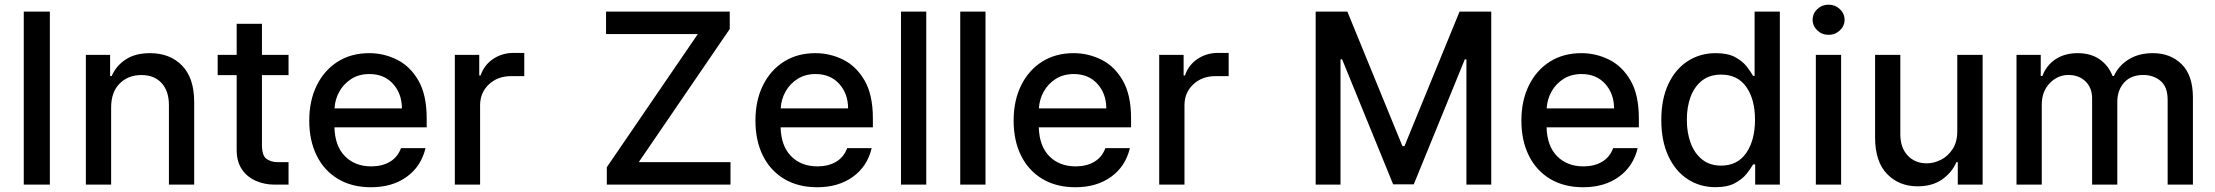

<svg xmlns="http://www.w3.org/2000/svg" viewBox="-20 -776 9308 807"><path d="M189.6 -727.3V0H79.9V-727.3Z M447.1 -323.9V0H340.9V-545.5H442.8V-456.7H449.6Q468.4 -500 508.7 -526.3Q549 -552.6 610.4 -552.6Q694.2 -552.6 745.2 -500.4Q796.2 -448.2 796.2 -346.9V0H690V-334.2Q690 -393.5 659.1 -427Q628.2 -460.6 574.2 -460.6Q518.8 -460.6 483 -424.9Q447.1 -389.2 447.1 -323.9Z M1192.8 -545.5V-460.2H1081V-167.3Q1081 -121.1 1100.7 -107.8Q1120.4 -94.5 1146.3 -94.5H1192.8V0H1133.9Q1092 0 1055.6 -15.8Q1019.2 -31.6 997 -63.9Q974.8 -96.2 974.8 -145.6V-460.2H894.9V-545.5H974.8V-676.1H1081V-545.5Z M1539.4 11Q1459.2 11 1400.9 -23.8Q1342.7 -58.6 1311.3 -121.6Q1279.8 -184.7 1279.8 -269.2Q1279.8 -353 1311.3 -416.9Q1342.7 -480.8 1399.3 -516.7Q1456 -552.6 1532 -552.6Q1593.8 -552.6 1649 -525Q1704.2 -497.5 1738.8 -437.3Q1773.4 -377.1 1773.4 -278.4V-240.8H1385.7Q1387.8 -161.9 1430 -119.3Q1472.3 -76.7 1540.5 -76.7Q1585.9 -76.7 1618.6 -95.9Q1651.3 -115.1 1665.5 -153.4H1768.5Q1750 -76.3 1689.3 -32.7Q1628.6 11 1539.4 11ZM1386 -320.3H1669.4Q1669 -382.8 1631.7 -423.8Q1594.5 -464.8 1532.7 -464.8Q1489.7 -464.8 1457.6 -444.8Q1425.4 -424.7 1406.8 -391.9Q1388.1 -359 1386 -320.3Z M1891.7 0V-545.5H1994.3V-458.8H2000Q2014.9 -502.8 2052.7 -528.2Q2090.6 -553.6 2138.5 -553.6H2183.6V-456H2128.2Q2071.7 -456 2034.8 -421.3Q1997.9 -386.7 1997.9 -333.1V0Z M2530.5 0V-73.2L2913 -632.8H2527.3V-727.3H3047.2V-654.1L2664.8 -94.5H3050.4V0Z M3414.8 11Q3334.5 11 3276.3 -23.8Q3218 -58.6 3186.6 -121.6Q3155.2 -184.7 3155.2 -269.2Q3155.2 -353 3186.6 -416.9Q3218 -480.8 3274.7 -516.7Q3331.3 -552.6 3407.3 -552.6Q3469.1 -552.6 3524.3 -525Q3579.5 -497.5 3614.2 -437.3Q3648.8 -377.1 3648.8 -278.4V-240.8H3261Q3263.1 -161.9 3305.4 -119.3Q3347.7 -76.7 3415.8 -76.7Q3461.3 -76.7 3494 -95.9Q3526.6 -115.1 3540.8 -153.4H3643.8Q3625.4 -76.3 3564.6 -32.7Q3503.9 11 3414.8 11ZM3261.4 -320.3H3544.7Q3544.4 -382.8 3507.1 -423.8Q3469.8 -464.8 3408 -464.8Q3365.1 -464.8 3332.9 -444.8Q3300.8 -424.7 3282.1 -391.9Q3263.5 -359 3261.4 -320.3Z M3873.2 -727.3V0H3767V-727.3Z M4122.2 -727.3V0H4016V-727.3Z M4500 11Q4419.7 11 4361.5 -23.8Q4303.3 -58.6 4271.8 -121.6Q4240.4 -184.7 4240.4 -269.2Q4240.4 -353 4271.8 -416.9Q4303.3 -480.8 4359.9 -516.7Q4416.5 -552.6 4492.5 -552.6Q4554.3 -552.6 4609.6 -525Q4664.8 -497.5 4699.4 -437.3Q4734 -377.1 4734 -278.4V-240.8H4346.2Q4348.4 -161.9 4390.6 -119.3Q4432.9 -76.7 4501.1 -76.7Q4546.5 -76.7 4579.2 -95.9Q4611.9 -115.1 4626.1 -153.4H4729Q4710.6 -76.3 4649.9 -32.7Q4589.1 11 4500 11ZM4346.6 -320.3H4630Q4629.6 -382.8 4592.3 -423.8Q4555 -464.8 4493.3 -464.8Q4450.3 -464.8 4418.1 -444.8Q4386 -424.7 4367.4 -391.9Q4348.7 -359 4346.6 -320.3Z M4852.3 0V-545.5H4954.9V-458.8H4960.6Q4975.5 -502.8 5013.3 -528.2Q5051.1 -553.6 5099.1 -553.6H5144.2V-456H5088.8Q5032.3 -456 4995.4 -421.3Q4958.5 -386.7 4958.5 -333.1V0Z M5509.9 -727.3H5643.1L5874.6 -161.9H5883.2L6114.7 -727.3H6247.9V0H6143.5V-526.3H6136.7L5922.2 -1.1H5835.6L5621.1 -526.6H5614.3V0H5509.9Z M6634.2 11Q6554 11 6495.7 -23.8Q6437.5 -58.6 6406.1 -121.6Q6374.6 -184.7 6374.6 -269.2Q6374.6 -353 6406.1 -416.9Q6437.5 -480.8 6494.1 -516.7Q6550.8 -552.6 6626.8 -552.6Q6688.6 -552.6 6743.8 -525Q6799 -497.5 6833.6 -437.3Q6868.3 -377.1 6868.3 -278.4V-240.8H6480.5Q6482.6 -161.9 6524.9 -119.3Q6567.1 -76.7 6635.3 -76.7Q6680.8 -76.7 6713.4 -95.9Q6746.1 -115.1 6760.3 -153.4H6863.3Q6844.8 -76.3 6784.1 -32.7Q6723.4 11 6634.2 11ZM6480.8 -320.3H6764.2Q6763.8 -382.8 6726.6 -423.8Q6689.3 -464.8 6627.5 -464.8Q6584.5 -464.8 6552.4 -444.8Q6520.2 -424.7 6501.6 -391.9Q6483 -359 6480.8 -320.3Z M7190.7 10.7Q7124.6 10.7 7073.2 -23.1Q7021.7 -56.8 6992.2 -120.2Q6962.7 -183.6 6962.7 -271.7Q6962.7 -360.1 6992.4 -422.9Q7022 -485.8 7073.9 -519.2Q7125.7 -552.6 7191.4 -552.6Q7242.2 -552.6 7273.3 -535.7Q7304.3 -518.8 7321.6 -496.4Q7338.8 -474.1 7348.4 -457H7354.8V-727.3H7460.9V0H7357.2V-84.9H7348.4Q7338.8 -67.5 7320.8 -45.1Q7302.9 -22.7 7271.7 -6Q7240.4 10.7 7190.7 10.7ZM7214.1 -79.9Q7283 -79.9 7319.8 -133.3Q7356.5 -186.8 7356.5 -272.7Q7356.5 -358.3 7320.1 -410.3Q7283.7 -462.4 7214.1 -462.4Q7166.2 -462.4 7134.2 -437.5Q7102.3 -412.6 7086.1 -369.9Q7070 -327.1 7070 -272.7Q7070 -218 7086.3 -174.4Q7102.6 -130.7 7134.8 -105.3Q7166.9 -79.9 7214.1 -79.9Z M7612.2 0V-545.5H7718.4V0ZM7665.8 -629.6Q7638.1 -629.6 7618.4 -648.3Q7598.7 -666.9 7598.7 -692.8Q7598.7 -719.1 7618.4 -737.7Q7638.1 -756.4 7665.8 -756.4Q7693.2 -756.4 7713.1 -737.7Q7733 -719.1 7733 -692.8Q7733 -666.9 7713.1 -648.3Q7693.2 -629.6 7665.8 -629.6Z M8206.7 -226.2V-545.5H8313.2V0H8208.8V-94.5H8203.1Q8184.3 -50.8 8142.9 -21.8Q8101.6 7.1 8040.1 7.1Q7961.6 7.1 7911.4 -44.9Q7861.2 -96.9 7861.2 -198.5V-545.5H7967.3V-211.3Q7967.3 -155.5 7998.2 -122.5Q8029.1 -89.5 8078.5 -89.5Q8108.3 -89.5 8138 -104.4Q8167.6 -119.3 8187.3 -149.7Q8207 -180 8206.7 -226.2Z M8455.6 0V-545.5H8557.5V-456.7H8564.3Q8581.3 -501.8 8620 -527.2Q8658.7 -552.6 8712.7 -552.6Q8767.4 -552.6 8804.5 -527Q8841.6 -501.4 8859.4 -456.7H8865.1Q8884.9 -500.4 8927.4 -526.5Q8969.8 -552.6 9028.8 -552.6Q9103 -552.6 9150 -505.9Q9197.1 -459.2 9197.1 -365.8V0H9090.9V-355.8Q9090.9 -411.2 9060.9 -436.1Q9030.9 -460.9 8988.6 -460.9Q8936.8 -460.9 8908 -429Q8879.3 -397 8879.3 -347.7V0H8773.4V-362.6Q8773.4 -407 8745.7 -433.9Q8718 -460.9 8673.7 -460.9Q8628.6 -460.9 8595.2 -426.1Q8561.8 -391.3 8561.8 -336.3V0Z"/></svg>

Font: Inter Zeller Medium
Style: Regular
Weight: 500
Designer: Rasmus Andersson; Joe Bland
Foundry: zeller
Version: Version 3.015;git-dec3a8cb1